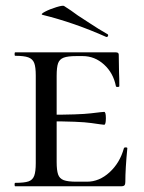

<svg xmlns="http://www.w3.org/2000/svg" viewBox="-20 -651 504 671"><path d="M33 -12Q65 -12 79.5 -17Q94 -22 99.5 -36.5Q105 -51 105 -81V-387Q105 -417 99.5 -431Q94 -445 79 -450.5Q64 -456 33 -456Q31 -456 31 -462Q31 -468 33 -468H385Q395 -468 395 -460L396 -398Q397 -379 397 -350Q397 -347 391 -347Q385 -347 385 -350Q376 -396 343.5 -425.5Q311 -455 269 -455H247Q217 -455 202.5 -449.5Q188 -444 183 -430Q178 -416 178 -386V-85Q178 -56 183 -41.5Q188 -27 202.5 -21.5Q217 -16 247 -16H284Q327 -16 363 -49Q399 -82 413 -133Q414 -136 419.5 -136Q425 -136 425 -133Q418 -61 418 -15Q418 -7 415 -3.5Q412 0 403 0H33Q31 0 31 -6Q31 -12 33 -12ZM147 -227V-250Q257 -250 298 -255Q339 -260 344 -260Q350 -260 350 -238Q350 -215 344 -215Q340 -215 299 -221Q258 -227 147 -227ZM129 -599Q120 -601 137 -610Q154 -619 177 -626Q200 -633 204 -630Q228 -615 252 -597Q262 -591 293.5 -570Q325 -549 355 -532Q358 -531 358 -528Q358 -525 356 -523Q354 -521 351 -522Q239 -572 129 -599Z"/></svg>

Font: Cormorant SC Medium
Style: Regular
Weight: 500
Designer: Christian Thalmann (Catharsis Fonts)
Foundry: Catharsis Fonts
Version: Version 4.000